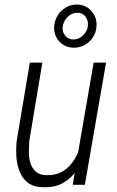

<svg xmlns="http://www.w3.org/2000/svg" viewBox="-20 -799 507 830"><path d="M314.9 -124 384.8 -528.3H438.5L346.7 0H294.4ZM341.8 -220.7 366.2 -221.7Q359.4 -179.2 346.2 -137.2Q333 -95.2 310.1 -61.3Q287.1 -27.3 251.7 -7.6Q216.3 12.2 166 10.3Q125 9.8 100.6 -9.3Q76.2 -28.3 64.5 -58.1Q52.7 -87.9 50.8 -122.6Q48.8 -157.2 52.2 -189.9L108.9 -528.3H163.1L106.4 -188.5Q105 -167 104.7 -142.3Q104.5 -117.7 111.1 -95.2Q117.7 -72.8 133.3 -58.1Q148.9 -43.5 176.8 -42Q230 -40 263.2 -66.4Q296.4 -92.8 314.9 -134.3Q333.5 -175.8 341.8 -220.7ZM213.9 -681.2Q214.8 -707.5 228 -730Q241.2 -752.4 262.9 -765.9Q284.7 -779.3 312 -779.3Q349.6 -779.3 374 -752.7Q398.4 -726.1 397.5 -689Q396.5 -662.1 383.3 -640.1Q370.1 -618.2 347.9 -605.5Q325.7 -592.8 299.3 -592.8Q262.2 -592.8 237.8 -618.2Q213.4 -643.6 213.9 -681.2ZM251 -682.6Q248.5 -660.6 262 -644.5Q275.4 -628.4 297.9 -628.4Q322.3 -628.9 339.8 -646.5Q357.4 -664.1 359.9 -688Q362.3 -710 349.6 -727.1Q336.9 -744.1 314 -743.7Q288.6 -743.2 271 -724.6Q253.4 -706.1 251 -682.6Z"/></svg>

Font: Roboto Condensed Light
Style: Italic
Weight: 300
Italic angle: -12°
Designer: Christian Robertson
Foundry: Google
Version: Version 3.0; 2020